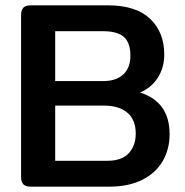

<svg xmlns="http://www.w3.org/2000/svg" viewBox="-20 -700 695 720"><path d="M59 -36V-643Q59 -662 67.5 -671Q76 -680 96 -680H385Q489 -680 542.5 -630Q596 -580 596 -495Q596 -447 572 -409Q548 -371 505 -353Q616 -318 616 -197Q616 -141 590.5 -96.5Q565 -52 514 -26Q463 0 388 0H96Q76 0 67.5 -9Q59 -18 59 -36ZM367 -396Q416 -396 442.5 -421Q469 -446 469 -491Q469 -540 444.5 -561.5Q420 -583 366 -583H187V-396ZM382 -97Q437 -97 463 -125.5Q489 -154 489 -199Q489 -251 457.5 -277.5Q426 -304 370 -304H187V-97Z"/></svg>

Font: Mitr
Style: Regular
Weight: 400
Designer: Thanarat Vachiruckul
Foundry: Cadson Demak
Version: Version 1.003